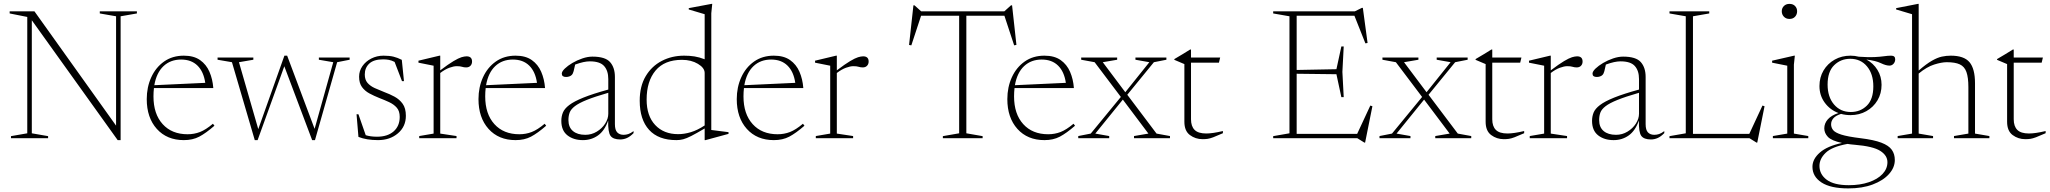

<svg xmlns="http://www.w3.org/2000/svg" viewBox="-20 -730 10827 1014"><path d="M124 -26V-640.5L31 -659V-670H162L593 -66.5V-644L507 -659V-670H703V-659L617 -644V10H601.5L148 -623V-26L234 -11V0H38V-11Z M951 -436Q1003.5 -436 1036.5 -412.8Q1069.5 -389.5 1086.2 -350.8Q1103 -312 1106.5 -265H793Q790.5 -244 790.5 -221Q790.5 -128 839 -74.5Q887.5 -21 970.5 -21Q1005.5 -21 1036 -32.8Q1066.5 -44.5 1104.5 -76.5L1112.5 -66Q1067 -26.5 1032.2 -8.2Q997.5 10 951 10Q861.5 10 808.2 -49.2Q755 -108.5 755 -206.5Q755 -269.5 778.8 -321.8Q802.5 -374 846.5 -405Q890.5 -436 951 -436ZM936.5 -415.5Q880.5 -415.5 843.5 -380.8Q806.5 -346 795 -280L1064 -292.5Q1055.5 -351.5 1023 -383.5Q990.5 -415.5 936.5 -415.5Z M1740 -401.5 1664 -414.5V-426H1826.5V-414.5L1760.5 -401.5L1643.5 10H1628.5L1481.5 -380L1340.5 10H1325.5L1205 -401.5L1129 -414.5V-426H1318V-414.5L1242 -401.5L1344 -48L1482 -436H1496.5L1641.5 -49.5Z M2005.5 -436Q2036 -436 2057.8 -430.8Q2079.5 -425.5 2102 -414L2113.5 -301.5H2103L2064 -403Q2048.5 -411 2034 -413.8Q2019.5 -416.5 2003.5 -416.5Q1954 -416.5 1930.2 -394.2Q1906.5 -372 1906.5 -336.5Q1906.5 -309 1921 -292.2Q1935.5 -275.5 1959.2 -264.8Q1983 -254 2010 -243.5Q2037.5 -233.5 2063.5 -219.5Q2089.5 -205.5 2106.5 -182Q2123.5 -158.5 2123.5 -118.5Q2123.5 -61.5 2081.5 -25.8Q2039.5 10 1976.5 10Q1915.5 10 1873 -7L1863 -126.5H1873L1911.5 -16Q1937 -8 1971 -8Q2027 -8 2059 -36.2Q2091 -64.5 2091 -112.5Q2091 -143.5 2075.5 -161.2Q2060 -179 2035.2 -190.5Q2010.5 -202 1983 -212.5Q1955.5 -223.5 1931.2 -236.5Q1907 -249.5 1891.8 -270.2Q1876.5 -291 1876.5 -325Q1876.5 -355.5 1894 -380.8Q1911.5 -406 1941 -421Q1970.5 -436 2005.5 -436Z M2444 -432.5Q2473 -432.5 2473 -405Q2473 -391.5 2464.8 -382.8Q2456.5 -374 2442 -374Q2430 -374 2420.2 -377.2Q2410.5 -380.5 2392 -380.5Q2376 -380.5 2353.2 -372.2Q2330.5 -364 2305 -344.5V-24.5L2391 -11.5V0H2194V-11.5L2270 -24.5V-383L2190 -399V-409.5L2301 -436H2305V-358.5Q2348.5 -391.5 2375 -407.2Q2401.5 -423 2417.2 -427.8Q2433 -432.5 2444 -432.5Z M2703 -436Q2755.5 -436 2788.5 -412.8Q2821.5 -389.5 2838.2 -350.8Q2855 -312 2858.5 -265H2545Q2542.5 -244 2542.5 -221Q2542.5 -128 2591 -74.5Q2639.5 -21 2722.5 -21Q2757.5 -21 2788 -32.8Q2818.5 -44.5 2856.5 -76.5L2864.5 -66Q2819 -26.5 2784.2 -8.2Q2749.5 10 2703 10Q2613.5 10 2560.2 -49.2Q2507 -108.5 2507 -206.5Q2507 -269.5 2530.8 -321.8Q2554.5 -374 2598.5 -405Q2642.5 -436 2703 -436ZM2688.5 -415.5Q2632.5 -415.5 2595.5 -380.8Q2558.5 -346 2547 -280L2816 -292.5Q2807.5 -351.5 2775 -383.5Q2742.5 -415.5 2688.5 -415.5Z M3255.5 6.5Q3218.5 6.5 3204.5 -12.5Q3190.5 -31.5 3192 -93.5Q3173 -39.5 3138.2 -14.8Q3103.5 10 3058.5 10Q3009 10 2976.8 -15.2Q2944.5 -40.5 2944.5 -91.5Q2944.5 -115 2952.8 -135.5Q2961 -156 2986.2 -175.2Q3011.5 -194.5 3061 -214.5Q3110.5 -234.5 3192.5 -257V-312.5Q3192.5 -356.5 3170.5 -381.2Q3148.5 -406 3095 -406Q3079.5 -406 3060.8 -402Q3042 -398 3017.5 -389Q3013 -368 3009.5 -354.2Q3006 -340.5 2999.5 -334Q2994.5 -329 2986.2 -326.2Q2978 -323.5 2969.5 -323.5Q2947 -323.5 2947 -341Q2947 -352.5 2962.8 -367.8Q2978.5 -383 3003 -397.5Q3027.5 -412 3055.8 -421.5Q3084 -431 3108.5 -431Q3176.5 -431 3202 -402Q3227.5 -373 3227.5 -323.5V-74.5Q3227.5 -43.5 3239.8 -30.8Q3252 -18 3273.5 -18Q3286 -18 3298.2 -22Q3310.5 -26 3326 -37.5V-27Q3308.5 -9 3291.2 -1.2Q3274 6.5 3255.5 6.5ZM2982 -96Q2982 -58 3005.8 -38Q3029.5 -18 3071 -18Q3104 -18 3131.8 -34.8Q3159.5 -51.5 3176 -77.2Q3192.5 -103 3192.5 -129.5V-240Q3121.5 -219.5 3079.2 -202.5Q3037 -185.5 3016 -169.2Q2995 -153 2988.5 -135.5Q2982 -118 2982 -96Z M3827.5 -23 3706 10H3701.5V-51.5Q3656.5 -25 3631 -12Q3605.5 1 3588.2 5.5Q3571 10 3552.5 10Q3457.5 10 3408 -44.2Q3358.5 -98.5 3358.5 -198Q3358.5 -274.5 3390 -327.5Q3421.5 -380.5 3474.8 -408.2Q3528 -436 3593 -436Q3623 -436 3648 -432Q3673 -428 3701.5 -417V-655L3617.5 -680V-687L3737.5 -709.5H3741.5L3736.5 -660V-43.5L3827.5 -32ZM3701.5 -344.5Q3701.5 -371.5 3666 -392.8Q3630.5 -414 3581.5 -414Q3489.5 -414 3442.2 -357.5Q3395 -301 3395 -204Q3395 -118 3440.2 -69.8Q3485.5 -21.5 3561.5 -21.5Q3594 -21.5 3628.8 -32Q3663.5 -42.5 3701.5 -67.5Z M4067 -436Q4119.5 -436 4152.5 -412.8Q4185.5 -389.5 4202.2 -350.8Q4219 -312 4222.5 -265H3909Q3906.5 -244 3906.5 -221Q3906.5 -128 3955 -74.5Q4003.5 -21 4086.5 -21Q4121.5 -21 4152 -32.8Q4182.5 -44.5 4220.5 -76.5L4228.5 -66Q4183 -26.5 4148.2 -8.2Q4113.5 10 4067 10Q3977.5 10 3924.2 -49.2Q3871 -108.5 3871 -206.5Q3871 -269.5 3894.8 -321.8Q3918.5 -374 3962.5 -405Q4006.5 -436 4067 -436ZM4052.5 -415.5Q3996.5 -415.5 3959.5 -380.8Q3922.5 -346 3911 -280L4180 -292.5Q4171.5 -351.5 4139 -383.5Q4106.5 -415.5 4052.5 -415.5Z M4538.5 -432.5Q4567.5 -432.5 4567.5 -405Q4567.5 -391.5 4559.2 -382.8Q4551 -374 4536.5 -374Q4524.5 -374 4514.8 -377.2Q4505 -380.5 4486.5 -380.5Q4470.5 -380.5 4447.8 -372.2Q4425 -364 4399.5 -344.5V-24.5L4485.5 -11.5V0H4288.5V-11.5L4364.5 -24.5V-383L4284.5 -399V-409.5L4395.5 -436H4399.5V-358.5Q4443 -391.5 4469.5 -407.2Q4496 -423 4511.8 -427.8Q4527.5 -432.5 4538.5 -432.5Z M5169.5 -11V0H4959.5V-11L5045.5 -26V-647H4844.5L4793 -490.5L4781 -492.5L4804 -702H4809.5L4845 -670H5284L5319.5 -702H5325L5348 -493L5336 -490.5L5284.5 -647H5083.5V-26Z M5496 -436Q5548.5 -436 5581.5 -412.8Q5614.5 -389.5 5631.2 -350.8Q5648 -312 5651.5 -265H5338Q5335.5 -244 5335.5 -221Q5335.5 -128 5384 -74.5Q5432.5 -21 5515.5 -21Q5550.5 -21 5581 -32.8Q5611.5 -44.5 5649.5 -76.5L5657.5 -66Q5612 -26.5 5577.2 -8.2Q5542.5 10 5496 10Q5406.5 10 5353.2 -49.2Q5300 -108.5 5300 -206.5Q5300 -269.5 5323.8 -321.8Q5347.5 -374 5391.5 -405Q5435.5 -436 5496 -436ZM5481.5 -415.5Q5425.5 -415.5 5388.5 -380.8Q5351.5 -346 5340 -280L5609 -292.5Q5600.5 -351.5 5568 -383.5Q5535.5 -415.5 5481.5 -415.5Z M6088 -24.5 6159 -11.5V0H5969V-11.5L6045 -24.5L5910 -204L5764.5 -24.5L5838 -11.5V0H5674.5V-11.5L5740.5 -24.5L5899.5 -218L5761 -401.5L5690 -414.5V-426H5880V-414.5L5804 -401.5L5923 -243L6050 -401.5L5976.5 -414.5V-426H6140V-414.5L6074 -401.5L5933.5 -229.5Z M6270 -100Q6270 -63 6289 -44Q6308 -25 6350.5 -25Q6384 -25 6438.5 -38V-26.5Q6405.5 -12 6387.8 -5.2Q6370 1.5 6358.2 3.2Q6346.5 5 6331 5Q6293.5 5 6264.2 -16.8Q6235 -38.5 6235 -87V-391.5L6182 -414V-418Q6202.5 -430 6225.5 -443.8Q6248.5 -457.5 6265.5 -468.5H6270V-426H6424L6417.5 -399H6270Z M6704 0V-11L6790 -26V-644L6704 -659V-670H7135L7172.5 -688.5H7177.5L7202.5 -503L7191 -501L7133 -647H6828V-360.5L7038 -364.5L7064 -484.5H7076.5L7069.5 -350.5L7076.5 -217H7064L7038 -338L6828 -340.5V-23H7147.5L7217 -172.5L7228 -169L7189.5 23H7185.5L7148.5 0Z M7679 -24.5 7750 -11.5V0H7560V-11.5L7636 -24.5L7501 -204L7355.5 -24.5L7429 -11.5V0H7265.5V-11.5L7331.5 -24.5L7490.5 -218L7352 -401.5L7281 -414.5V-426H7471V-414.5L7395 -401.5L7514 -243L7641 -401.5L7567.5 -414.5V-426H7731V-414.5L7665 -401.5L7524.5 -229.5Z M7861 -100Q7861 -63 7880 -44Q7899 -25 7941.5 -25Q7975 -25 8029.5 -38V-26.5Q7996.5 -12 7978.8 -5.2Q7961 1.5 7949.2 3.2Q7937.5 5 7922 5Q7884.5 5 7855.2 -16.8Q7826 -38.5 7826 -87V-391.5L7773 -414V-418Q7793.5 -430 7816.5 -443.8Q7839.5 -457.5 7856.5 -468.5H7861V-426H8015L8008.5 -399H7861Z M8309 -432.5Q8338 -432.5 8338 -405Q8338 -391.5 8329.8 -382.8Q8321.5 -374 8307 -374Q8295 -374 8285.2 -377.2Q8275.5 -380.5 8257 -380.5Q8241 -380.5 8218.2 -372.2Q8195.5 -364 8170 -344.5V-24.5L8256 -11.5V0H8059V-11.5L8135 -24.5V-383L8055 -399V-409.5L8166 -436H8170V-358.5Q8213.5 -391.5 8240 -407.2Q8266.5 -423 8282.2 -427.8Q8298 -432.5 8309 -432.5Z M8699 6.5Q8662 6.5 8648 -12.5Q8634 -31.5 8635.5 -93.5Q8616.5 -39.5 8581.8 -14.8Q8547 10 8502 10Q8452.5 10 8420.2 -15.2Q8388 -40.5 8388 -91.5Q8388 -115 8396.2 -135.5Q8404.5 -156 8429.8 -175.2Q8455 -194.5 8504.5 -214.5Q8554 -234.5 8636 -257V-312.5Q8636 -356.5 8614 -381.2Q8592 -406 8538.5 -406Q8523 -406 8504.2 -402Q8485.5 -398 8461 -389Q8456.5 -368 8453 -354.2Q8449.5 -340.5 8443 -334Q8438 -329 8429.8 -326.2Q8421.5 -323.5 8413 -323.5Q8390.5 -323.5 8390.5 -341Q8390.5 -352.5 8406.2 -367.8Q8422 -383 8446.5 -397.5Q8471 -412 8499.2 -421.5Q8527.5 -431 8552 -431Q8620 -431 8645.5 -402Q8671 -373 8671 -323.5V-74.5Q8671 -43.5 8683.2 -30.8Q8695.5 -18 8717 -18Q8729.5 -18 8741.8 -22Q8754 -26 8769.5 -37.5V-27Q8752 -9 8734.8 -1.2Q8717.5 6.5 8699 6.5ZM8425.5 -96Q8425.5 -58 8449.2 -38Q8473 -18 8514.5 -18Q8547.5 -18 8575.2 -34.8Q8603 -51.5 8619.5 -77.2Q8636 -103 8636 -129.5V-240Q8565 -219.5 8522.8 -202.5Q8480.5 -185.5 8459.5 -169.2Q8438.5 -153 8432 -135.5Q8425.5 -118 8425.5 -96Z M9260.5 23H9256.5L9219.5 0H8797V-11L8883 -26V-644L8797 -659V-670H9007V-659L8921 -644V-23H9218.5L9288 -172.5L9299 -169Z M9430.5 -630Q9412.5 -630 9401.2 -641.8Q9390 -653.5 9390 -670.5Q9390 -687 9401.2 -698.2Q9412.5 -709.5 9430.5 -709.5Q9449.5 -709.5 9460.2 -698.2Q9471 -687 9471 -670.5Q9471 -653.5 9460.2 -641.8Q9449.5 -630 9430.5 -630ZM9459 -436 9454 -388.5V-24.5L9530 -11.5V0H9343V-11.5L9419 -24.5V-383Q9411 -384.5 9386.5 -389.5Q9362 -394.5 9339 -399V-409.5L9455 -436Z M9753 -122Q9727 -122 9703 -128.5Q9674.5 -119.5 9662.5 -105.2Q9650.5 -91 9650.5 -73.5Q9650.5 -57 9660.8 -43.5Q9671 -30 9704.2 -19.2Q9737.5 -8.5 9807 0Q9876.5 8.5 9915.8 23.5Q9955 38.5 9971 61Q9987 83.5 9987 115Q9987 155 9956.2 189.2Q9925.5 223.5 9870.5 244.2Q9815.5 265 9741.5 265Q9648 265 9600 233.8Q9552 202.5 9552 151Q9552 110 9591 75.8Q9630 41.5 9708 25Q9652.5 13 9633.5 -7.2Q9614.5 -27.5 9614.5 -52Q9614.5 -78.5 9633.2 -99.8Q9652 -121 9689.5 -133Q9644.5 -150 9616.8 -188Q9589 -226 9589 -275.5Q9589 -321.5 9610.5 -357.8Q9632 -394 9669.2 -415Q9706.5 -436 9753 -436Q9776 -436 9797 -430.5Q9847 -427 9878.5 -428.5Q9910 -430 9930.2 -433Q9950.5 -436 9967.5 -436Q9989 -436 9989 -417Q9989 -403 9980.2 -393.2Q9971.5 -383.5 9958.5 -383.5Q9940 -383.5 9913.2 -396.5Q9886.5 -409.5 9837 -415.5Q9873.5 -396 9895.2 -361Q9917 -326 9917 -282Q9917 -236.5 9895.5 -200.2Q9874 -164 9836.8 -143Q9799.5 -122 9753 -122ZM9754.5 -138.5Q9805 -138.5 9839.2 -172Q9873.5 -205.5 9873.5 -274Q9873.5 -339.5 9840 -379.5Q9806.5 -419.5 9751.5 -419.5Q9701.5 -419.5 9666.8 -385.8Q9632 -352 9632 -283.5Q9632 -218 9666 -178.2Q9700 -138.5 9754.5 -138.5ZM9589 146Q9589 190.5 9627.2 219.2Q9665.5 248 9744 248Q9804 248 9850 232.2Q9896 216.5 9922 189Q9948 161.5 9948 126.5Q9948 91 9910 66.8Q9872 42.5 9775 34.5Q9754.5 33 9737 30Q9655 45 9622 76.8Q9589 108.5 9589 146Z M10189 0H10002V-11.5L10078 -24.5V-655L9994 -680V-687L10109 -709.5H10113V-357.5Q10153.5 -392.5 10182.8 -409.2Q10212 -426 10235.5 -431Q10259 -436 10282.5 -436Q10352.5 -436 10381.5 -401.5Q10410.5 -367 10410.5 -290.5V-24.5L10486.5 -11.5V0H10299.5V-11.5L10375.5 -24.5V-269.5Q10375.5 -321 10365.2 -349.8Q10355 -378.5 10330.2 -390Q10305.5 -401.5 10261.5 -401.5Q10234 -401.5 10195 -389.2Q10156 -377 10113 -341.5V-24.5L10189 -11.5Z M10615 -100Q10615 -63 10634 -44Q10653 -25 10695.5 -25Q10729 -25 10783.5 -38V-26.5Q10750.5 -12 10732.8 -5.2Q10715 1.5 10703.2 3.2Q10691.5 5 10676 5Q10638.5 5 10609.2 -16.8Q10580 -38.5 10580 -87V-391.5L10527 -414V-418Q10547.5 -430 10570.5 -443.8Q10593.5 -457.5 10610.5 -468.5H10615V-426H10769L10762.5 -399H10615Z"/></svg>

Font: Newsreader Text ExtraLight
Style: Regular
Weight: 275
Designer: Hugues Gentile
Foundry: Production Type
Version: Version 1.001